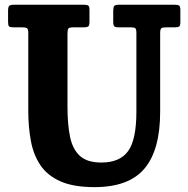

<svg xmlns="http://www.w3.org/2000/svg" viewBox="-20 -770 792 808"><path d="M530 -655H479Q465 -655 460.8 -659.5Q456.5 -664 456.5 -677.5V-722Q456.5 -738.5 460.2 -744.2Q464 -750 480.5 -750H716Q730 -750 734.5 -746Q739 -742 739 -727V-678Q739 -662.5 734.5 -658.8Q730 -655 716.5 -655H680.5Q663.5 -655 658.8 -651Q654 -647 654 -630V-300Q654 -139 588.2 -60.8Q522.5 17.5 377.5 17.5Q289 17.5 234 -7Q179 -31.5 149.8 -75.2Q120.5 -119 109.8 -177.8Q99 -236.5 99 -305V-632Q99 -648 93.2 -651.5Q87.5 -655 73 -655H37.5Q22 -655 18 -659Q14 -663 14 -678.5V-725.5Q14 -740.5 18.8 -745.2Q23.5 -750 38 -750H334.5Q347 -750 351.8 -746.2Q356.5 -742.5 356.5 -729V-678.5Q356.5 -663.5 352 -659.2Q347.5 -655 332 -655H290.5Q272 -655 268 -650.2Q264 -645.5 264 -627.5V-320Q264 -246.5 274.8 -194.2Q285.5 -142 316.2 -114Q347 -86 406.5 -86Q484.5 -86 519.2 -134.2Q554 -182.5 554 -300V-631Q554 -647 549.5 -651Q545 -655 530 -655Z"/></svg>

Font: Besley* Narrow
Style: Bold
Weight: 700
Width: 4
Designer: Owen Earl
Foundry: indestructible type*
Version: Version 3.000; ttfautohint (v1.8.3)